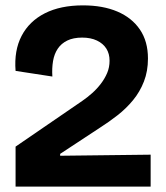

<svg xmlns="http://www.w3.org/2000/svg" viewBox="-20 -695 617 715"><path d="M38 0V-149L286 -319Q305 -332 323 -348Q341 -364 355.5 -383Q370 -402 379 -423Q388 -444 388 -469Q388 -495 376 -514Q364 -533 341 -544Q318 -555 286 -555Q253 -555 230.5 -544Q208 -533 195 -513.5Q182 -494 177.5 -467.5Q173 -441 175 -410L38 -431Q32 -507 60.5 -561.5Q89 -616 147 -645.5Q205 -675 289 -675Q363 -675 417 -652Q471 -629 501 -585Q531 -541 531 -477Q531 -430 516 -391.5Q501 -353 475.5 -322Q450 -291 418 -266Q386 -241 353 -220L204 -122V-115L541 -119V0Z"/></svg>

Font: Bricolage Grotesque 28pt
Style: Bold
Weight: 700
Designer: Mathieu Triay
Foundry: Atelier Triay
Version: Version 1.000;gftools[0.9.30]